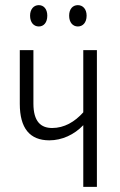

<svg xmlns="http://www.w3.org/2000/svg" viewBox="-20 -727 465 747"><path d="M97 -666C97 -640 111 -624 131 -624C150 -624 164 -639 164 -666C164 -692 150 -707 131 -707C111 -707 97 -691 97 -666ZM249 -666C249 -640 263 -624 283 -624C302 -624 317 -639 317 -666C317 -692 302 -707 283 -707C263 -707 249 -692 249 -666ZM110 -532H57V-323C57 -228 96 -181 172 -181C221 -181 269 -203 304 -240V0H357V-532H304V-290C271 -253 230 -229 183 -229C139 -229 110 -254 110 -324Z"/></svg>

Font: Noto Sans UI Condensed Light
Style: Regular
Weight: 300
Width: 3
Designer: Monotype Design Team
Foundry: Monotype Imaging Inc.
Version: Version 1.901